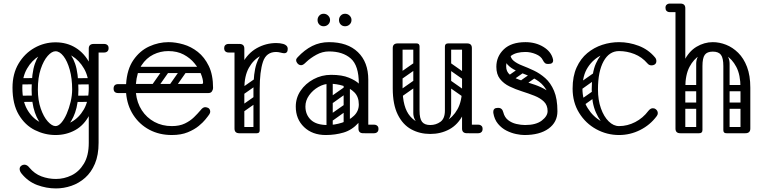

<svg xmlns="http://www.w3.org/2000/svg" viewBox="-20 -746 4281 1075"><path d="M293 309Q240 309 188.5 290Q137 271 100 225Q90 212 90 200Q90 189 99 182Q107 176 116 176Q132 176 144 192Q173 227 212 241.5Q251 256 293 256Q339 256 381 235.5Q423 215 450 170Q477 125 477 54V-474Q477 -500 505 -500Q532 -500 532 -474V54Q532 122 511.5 170.5Q491 219 456.5 249.5Q422 280 379.5 294.5Q337 309 293 309ZM291 10Q231 10 175.5 -17.5Q120 -45 85 -104Q50 -163 50 -255Q50 -333 84 -390Q118 -447 173 -478Q228 -509 291 -509Q355 -509 404.5 -478Q454 -447 483 -390Q512 -333 512 -255Q512 -163 481.5 -104Q451 -45 401 -17.5Q351 10 291 10ZM291 -40Q337 -40 379.5 -63Q422 -86 449.5 -133.5Q477 -181 477 -254Q477 -316 450.5 -362Q424 -408 382 -433.5Q340 -459 291 -459Q243 -459 200.5 -433.5Q158 -408 131.5 -362Q105 -316 105 -254Q105 -181 132 -133.5Q159 -86 202 -63Q245 -40 291 -40ZM478 -476Q478 -481 481 -486Q484 -491 488 -495Q490 -497 495.5 -498.5Q501 -500 512 -500H563Q575 -500 582 -493Q588 -488 588 -476Q588 -465 582 -459Q575 -452 563 -452H512Q491 -452 487 -459Q480 -463 478 -476ZM385 -193Q387 -210 402 -210L496 -211Q514 -209 514 -193Q514 -174 498 -176L403 -175Q396 -175 390.5 -179.5Q385 -184 385 -193ZM392 -291Q394 -308 409 -308L503 -309Q521 -307 521 -291Q521 -272 505 -274L410 -273Q403 -273 397.5 -277.5Q392 -282 392 -291ZM59 -193Q61 -212 76 -210L170 -211Q188 -209 188 -193Q188 -174 172 -176L77 -175Q70 -175 64.5 -179.5Q59 -184 59 -193ZM59 -291Q61 -310 76 -308L170 -309Q188 -307 188 -291Q188 -272 172 -274L77 -273Q70 -273 64.5 -277.5Q59 -282 59 -291ZM288 -6Q254 -8 224 -35.5Q194 -63 175.5 -115.5Q157 -168 157 -244Q157 -337 175.5 -389.5Q194 -442 224 -463.5Q254 -485 288 -485L291 -459Q270 -459 247 -433Q224 -407 208 -359.5Q192 -312 192 -245Q192 -185 208 -138.5Q224 -92 247.5 -66Q271 -40 291 -40ZM288 -6 291 -40Q307 -40 323.5 -59Q340 -78 353.5 -109Q367 -140 375.5 -176Q384 -212 384 -245Q384 -307 370.5 -355.5Q357 -404 335.5 -431.5Q314 -459 291 -459L288 -485Q322 -485 352 -463.5Q382 -442 400.5 -389.5Q419 -337 419 -244Q419 -168 400.5 -115.5Q382 -63 352 -35.5Q322 -8 288 -6Z M942 10Q872 10 816.5 -19.5Q761 -49 726.5 -102Q692 -155 686 -225H642Q616 -225 616 -250Q616 -275 642 -275H686Q691 -358 727 -410Q763 -462 815.5 -486Q868 -510 924 -510Q963 -510 1006.5 -497.5Q1050 -485 1087.5 -455.5Q1125 -426 1149 -376.5Q1173 -327 1173 -253Q1173 -245 1167 -235Q1161 -225 1147 -225H741Q747 -170 774 -128.5Q801 -87 844.5 -63.5Q888 -40 942 -40Q985 -40 1015 -54.5Q1045 -69 1066 -89.5Q1087 -110 1103 -129Q1109 -137 1115.5 -141.5Q1122 -146 1129 -146Q1133 -146 1138.5 -144.5Q1144 -143 1147 -141Q1157 -134 1157 -120Q1157 -114 1152 -106Q1147 -98 1129 -76Q1117 -61 1093 -41Q1069 -21 1031.5 -5.5Q994 10 942 10ZM741 -276H1109Q1117 -276 1117 -283Q1117 -303 1105 -332.5Q1093 -362 1069 -391.5Q1045 -421 1008.5 -440.5Q972 -460 922 -460Q878 -460 838.5 -440.5Q799 -421 772.5 -380.5Q746 -340 741 -276ZM1027 -372H1130V-337H1027ZM921 -366Q934 -356 925 -343L859 -249Q850 -235 834 -246Q821 -256 830 -269L896 -363Q900 -368 907 -369.5Q914 -371 921 -366ZM1019 -366Q1032 -356 1023 -343L957 -249Q948 -235 932 -246Q919 -256 928 -269L994 -363Q998 -368 1005 -369.5Q1012 -371 1019 -366ZM723 -259Q723 -276 740 -276H1072Q1089 -276 1089 -259Q1089 -241 1073 -241H741Q723 -241 723 -259ZM723 -355Q723 -372 740 -372H1072Q1089 -372 1089 -355Q1089 -337 1073 -337H741Q723 -337 723 -355Z M1305 -240Q1305 -331 1336 -389.5Q1367 -448 1418 -476.5Q1469 -505 1527 -505Q1548 -505 1566 -500Q1577 -497 1584 -490Q1591 -483 1591 -472Q1591 -448 1571 -448Q1564 -448 1551 -451.5Q1538 -455 1526 -455Q1480 -455 1439.5 -433.5Q1399 -412 1373.5 -366.5Q1348 -321 1348 -249ZM1320 0Q1293 0 1293 -26V-474Q1293 -500 1320 -500Q1348 -500 1348 -474V-26Q1348 0 1320 0ZM1345 -476Q1345 -470 1341.5 -465.5Q1338 -461 1336 -459Q1333 -456 1327.5 -454Q1322 -452 1311 -452H1260Q1248 -452 1241 -459Q1235 -465 1235 -476Q1235 -487 1241 -493Q1248 -500 1260 -500H1311Q1322 -500 1328 -498.5Q1334 -497 1335 -495Q1339 -491 1342 -486Q1345 -481 1345 -476ZM1415 0Q1399 0 1399 -16V-245Q1399 -338 1416 -389Q1433 -440 1461 -460.5Q1489 -481 1523 -481L1526 -455Q1471 -455 1452.5 -400.5Q1434 -346 1434 -246V-16Q1434 0 1418 0ZM1302 -17Q1302 -35 1320 -35H1416Q1434 -35 1434 -17Q1434 0 1415 0H1319Q1302 0 1302 -17ZM1348 -221Q1333 -210 1324 -224Q1320 -229 1319.5 -236Q1319 -243 1327 -249L1404 -303Q1419 -313 1429 -299Q1433 -293 1432.5 -286.5Q1432 -280 1425 -275ZM1346 -122Q1331 -111 1322 -125Q1318 -130 1317.5 -137Q1317 -144 1325 -150L1402 -204Q1417 -214 1427 -200Q1431 -194 1430.5 -187.5Q1430 -181 1423 -176Z M1989 -24Q1989 -29 1992 -34Q1995 -39 1999 -43Q2001 -45 2006.5 -46.5Q2012 -48 2023 -48H2074Q2086 -48 2093 -41Q2099 -36 2099 -24Q2099 -13 2093 -7Q2086 0 2074 0H2023Q2002 0 1998 -7Q1991 -11 1989 -24ZM1804 10Q1729 10 1682.5 -34.5Q1636 -79 1636 -149Q1636 -198 1663 -238Q1690 -278 1735.5 -302.5Q1781 -327 1834 -327Q1895 -327 1933.5 -311Q1972 -295 1989 -278Q1989 -379 1944 -418.5Q1899 -458 1822 -458Q1785 -458 1751.5 -439.5Q1718 -421 1696 -400Q1685 -389 1678.5 -385Q1672 -381 1666 -381Q1653 -381 1644 -393Q1638 -401 1638 -409Q1638 -417 1646 -425Q1685 -467 1728 -488.5Q1771 -510 1822 -510Q1926 -510 1984 -454Q2042 -398 2042 -300V-26Q2042 0 2014 0Q1987 0 1987 -26V-58Q1951 -18 1904 -4Q1857 10 1804 10ZM1814 -46Q1854 -46 1894.5 -59Q1935 -72 1962 -98Q1989 -124 1989 -161Q1989 -204 1964 -229Q1939 -254 1901.5 -265.5Q1864 -277 1827 -277Q1794 -277 1762.5 -259Q1731 -241 1710.5 -212Q1690 -183 1690 -150Q1690 -104 1720.5 -75Q1751 -46 1814 -46ZM1821 -78Q1811 -93 1825 -102L1902 -156Q1917 -166 1926 -152Q1937 -137 1923 -128L1846 -73Q1840 -69 1833 -70Q1826 -71 1821 -78ZM1821 -176Q1811 -191 1825 -200L1902 -254Q1917 -264 1926 -250Q1937 -235 1923 -226L1846 -171Q1840 -167 1833 -168Q1826 -169 1821 -176ZM1921 -17Q1904 -17 1904 -34V-287Q1904 -304 1921 -304Q1939 -304 1939 -288V-35Q1939 -17 1921 -17ZM1825 -17Q1808 -17 1808 -34V-287Q1808 -304 1825 -304Q1843 -304 1843 -288V-35Q1843 -17 1825 -17ZM1912 -599Q1897 -599 1887.5 -609Q1878 -619 1878 -634Q1878 -648 1887.5 -658.5Q1897 -669 1912 -669Q1927 -669 1937.5 -658.5Q1948 -648 1948 -634Q1948 -619 1937.5 -609Q1927 -599 1912 -599ZM1792 -599Q1777 -599 1767.5 -609Q1758 -619 1758 -634Q1758 -648 1767.5 -658.5Q1777 -669 1792 -669Q1807 -669 1817.5 -658.5Q1828 -648 1828 -634Q1828 -619 1817.5 -609Q1807 -599 1792 -599Z M2389 4Q2330 4 2282.5 -22Q2235 -48 2207 -104.5Q2179 -161 2179 -251H2234Q2234 -144 2276.5 -95Q2319 -46 2389 -46Q2435 -46 2475.5 -67.5Q2516 -89 2541.5 -134.5Q2567 -180 2567 -251H2602Q2602 -161 2573 -104.5Q2544 -48 2496 -22Q2448 4 2389 4ZM2207 -225Q2179 -225 2179 -251V-477Q2179 -503 2207 -503Q2234 -503 2234 -477V-251Q2234 -225 2207 -225ZM2595 0Q2567 0 2567 -26V-477Q2567 -503 2595 -503Q2622 -503 2622 -477V-26Q2622 0 2595 0ZM2572 -24Q2572 -29 2575 -34Q2578 -39 2582 -43Q2584 -45 2589.5 -46.5Q2595 -48 2606 -48H2657Q2669 -48 2676 -41Q2682 -36 2682 -24Q2682 -13 2676 -7Q2669 0 2657 0H2606Q2585 0 2581 -7Q2574 -11 2572 -24ZM2312 -503Q2329 -503 2329 -486V-124Q2329 -107 2312 -107Q2294 -107 2294 -123V-485Q2294 -503 2312 -503ZM2389 -46Q2421 -46 2446 -64Q2471 -82 2471 -127V-222H2506V-124Q2506 -94 2488 -72.5Q2470 -51 2440.5 -39Q2411 -27 2378 -27ZM2389 -46 2399 -27Q2350 -27 2322 -52Q2294 -77 2294 -114V-222H2329V-127Q2329 -82 2343 -64Q2357 -46 2389 -46ZM2611 -486Q2611 -468 2593 -468H2490Q2472 -468 2472 -486Q2472 -503 2491 -503H2594Q2611 -503 2611 -486ZM2327 -486Q2327 -468 2309 -468H2206Q2188 -468 2188 -486Q2188 -503 2207 -503H2310Q2327 -503 2327 -486ZM2596 -305Q2586 -292 2573 -301L2479 -367Q2465 -376 2476 -392Q2486 -405 2499 -396L2593 -330Q2598 -326 2599.5 -319.5Q2601 -313 2596 -305ZM2596 -207Q2586 -194 2573 -203L2479 -269Q2465 -278 2476 -294Q2486 -307 2499 -298L2593 -232Q2598 -228 2599.5 -221.5Q2601 -215 2596 -207ZM2489 -503Q2506 -503 2506 -486V-154Q2506 -137 2489 -137Q2471 -137 2471 -153V-485Q2471 -503 2489 -503ZM2585 -503Q2602 -503 2602 -486V-154Q2602 -137 2585 -137Q2567 -137 2567 -153V-485Q2567 -503 2585 -503ZM2236 -308Q2221 -297 2212 -311Q2208 -316 2207.5 -323Q2207 -330 2215 -336L2292 -390Q2307 -400 2317 -386Q2321 -380 2320.5 -373.5Q2320 -367 2313 -362ZM2236 -210Q2221 -199 2212 -213Q2208 -218 2207.5 -225Q2207 -232 2215 -238L2292 -292Q2307 -302 2317 -288Q2321 -282 2320.5 -275.5Q2320 -269 2313 -264Z M2916 10Q2897 10 2870 4.5Q2843 -1 2816 -14.5Q2789 -28 2768.5 -52.5Q2748 -77 2742 -114Q2742 -116 2742 -117.5Q2742 -119 2742 -120Q2742 -142 2767 -142H2770Q2792 -142 2798 -117Q2805 -89 2825 -73.5Q2845 -58 2871 -52Q2897 -46 2920 -46Q2981 -46 3013.5 -71Q3046 -96 3046 -124Q3046 -157 3025.5 -177Q3005 -197 2972 -210Q2939 -223 2902.5 -234.5Q2866 -246 2833 -262Q2800 -278 2779.5 -304Q2759 -330 2759 -372Q2759 -430 2801 -470Q2843 -510 2922 -510Q2979 -510 3022.5 -483.5Q3066 -457 3076 -415Q3077 -413 3077 -408Q3077 -388 3052 -388H3047Q3036 -388 3030 -394Q3024 -400 3019 -410Q3009 -431 2980 -443Q2951 -455 2922 -455Q2871 -455 2842.5 -434.5Q2814 -414 2814 -374Q2814 -345 2834.5 -328Q2855 -311 2888 -299.5Q2921 -288 2957.5 -277Q2994 -266 3027 -248.5Q3060 -231 3080.5 -201.5Q3101 -172 3101 -123Q3101 -62 3051.5 -26Q3002 10 2916 10ZM3066 -123Q3066 -189 3047 -228Q3028 -267 2998 -289Q2968 -311 2934 -324Q2900 -337 2870 -350.5Q2840 -364 2821 -385Q2802 -406 2802 -445L2837 -447Q2837 -421 2856 -405.5Q2875 -390 2905 -378.5Q2935 -367 2969 -351Q3003 -335 3033 -308.5Q3063 -282 3082 -237.5Q3101 -193 3101 -123ZM2915 -363Q2921 -356 2919 -349.5Q2917 -343 2911 -339L2851 -297Q2836 -287 2825 -300Q2815 -313 2830 -325L2890 -367Q2904 -377 2915 -363ZM2986 -337Q2991 -330 2989.5 -323.5Q2988 -317 2981 -313L2921 -271Q2907 -261 2896 -274Q2885 -288 2901 -299L2961 -341Q2974 -351 2986 -337Z M3644 -384Q3637 -380 3628 -380Q3614 -380 3605 -391Q3574 -427 3532 -443.5Q3490 -460 3446 -460Q3397 -460 3349.5 -438Q3302 -416 3271.5 -369.5Q3241 -323 3241 -250Q3241 -188 3270.5 -140.5Q3300 -93 3347 -66.5Q3394 -40 3446 -40Q3493 -40 3536.5 -62.5Q3580 -85 3610 -125Q3622 -140 3635 -140Q3645 -140 3651 -135Q3663 -126 3663 -112Q3663 -104 3657 -96Q3620 -46 3564 -18Q3508 10 3446 10Q3378 10 3318.5 -22.5Q3259 -55 3222.5 -114Q3186 -173 3186 -250Q3186 -319 3208.5 -368.5Q3231 -418 3268.5 -449Q3306 -480 3352 -495Q3398 -510 3446 -510Q3502 -510 3556 -489.5Q3610 -469 3647 -425Q3655 -416 3655 -404Q3655 -390 3644 -384ZM3217 -157Q3207 -172 3221 -181L3298 -235Q3313 -245 3322 -231Q3333 -216 3319 -207L3242 -152Q3236 -148 3229 -149Q3222 -150 3217 -157ZM3217 -255Q3207 -270 3221 -279L3298 -333Q3313 -343 3322 -329Q3333 -314 3319 -305L3242 -250Q3236 -246 3229 -247Q3222 -248 3217 -255ZM3443 -6Q3409 -8 3374.5 -35.5Q3340 -63 3316.5 -116Q3293 -169 3293 -245Q3293 -338 3316.5 -390.5Q3340 -443 3374.5 -464.5Q3409 -486 3443 -486L3446 -460Q3391 -460 3359.5 -403Q3328 -346 3328 -246Q3328 -186 3344.5 -139.5Q3361 -93 3388 -66.5Q3415 -40 3446 -40Z M3782 -249V-255Q3782 -346 3809 -402Q3836 -458 3879.5 -484Q3923 -510 3971 -510Q4008 -510 4045 -495.5Q4082 -481 4113 -450.5Q4144 -420 4162.5 -371.5Q4181 -323 4181 -255H4126Q4126 -327 4102.5 -371.5Q4079 -416 4043.5 -436.5Q4008 -457 3971 -457Q3935 -457 3899.5 -436.5Q3864 -416 3840.5 -371.5Q3817 -327 3817 -255V-249ZM3789 0Q3762 0 3762 -26V-700Q3762 -726 3789 -726Q3817 -726 3817 -700V-26Q3817 0 3789 0ZM4153 0Q4126 0 4126 -26V-255Q4126 -281 4153 -281Q4181 -281 4181 -255V-26Q4181 0 4153 0ZM3731 -678Q3719 -678 3712 -685Q3706 -691 3706 -702Q3706 -714 3712 -719Q3719 -726 3731 -726H3782Q3793 -726 3799 -724.5Q3805 -723 3806 -721Q3810 -717 3813 -712Q3816 -707 3816 -702Q3814 -689 3807 -685Q3803 -678 3782 -678ZM3895 0Q3878 0 3878 -17V-379Q3878 -396 3895 -396Q3913 -396 3913 -380V-18Q3913 0 3895 0ZM4047 0Q4030 0 4030 -17V-379Q4030 -396 4047 -396Q4065 -396 4065 -380V-18Q4065 0 4047 0ZM3971 -457Q3939 -457 3926 -439Q3913 -421 3913 -376V-281H3878V-389Q3878 -427 3905.5 -451.5Q3933 -476 3982 -476ZM3971 -457 3961 -476Q4011 -476 4038 -451.5Q4065 -427 4065 -389V-281H4030V-376Q4030 -421 4016.5 -439Q4003 -457 3971 -457ZM3773 -17Q3773 -35 3791 -35H3894Q3912 -35 3912 -17Q3912 0 3893 0H3790Q3773 0 3773 -17ZM4032 -17Q4032 -35 4050 -35H4153Q4171 -35 4171 -17Q4171 0 4152 0H4049Q4032 0 4032 -17ZM3802 -235Q3784 -235 3784 -252Q3784 -258 3787.5 -264Q3791 -270 3801 -270H3895Q3913 -270 3913 -253Q3913 -246 3909 -240.5Q3905 -235 3896 -235ZM3802 -137Q3784 -137 3784 -154Q3784 -160 3787.5 -166Q3791 -172 3801 -172H3895Q3913 -172 3913 -155Q3913 -148 3909 -142.5Q3905 -137 3896 -137ZM4049 -235Q4031 -235 4031 -252Q4031 -258 4034.5 -264Q4038 -270 4048 -270H4142Q4160 -270 4160 -253Q4160 -246 4156 -240.5Q4152 -235 4143 -235ZM4049 -137Q4031 -137 4031 -154Q4031 -160 4034.5 -166Q4038 -172 4048 -172H4142Q4160 -172 4160 -155Q4160 -148 4156 -142.5Q4152 -137 4143 -137Z"/></svg>

Font: Agu Display Uzo
Style: Regular
Weight: 400
Version: Version 1.103